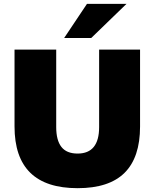

<svg xmlns="http://www.w3.org/2000/svg" viewBox="-20 -962 798 994"><path d="M312 -765.1 430.2 -941.9H634.8L452.1 -765.1ZM381.8 12.2Q55.2 12.2 55.2 -307.1V-705.1H271V-304.2Q271 -235.8 297.9 -201.4Q324.7 -167 381.8 -167Q493.2 -167 493.2 -304.2V-705.1H705.1V-307.1Q705.1 -147 625 -67.4Q544.9 12.2 381.8 12.2Z"/></svg>

Font: Mulish ExtraBlack
Style: Regular
Weight: 1000
Designer: Vernon Adams
Foundry: Vernon Adams
Version: Version 3.603; ttfautohint (v1.8.3)